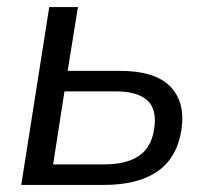

<svg xmlns="http://www.w3.org/2000/svg" viewBox="-20 -522 589 542"><path d="M40 0 119 -502H200L171 -322H318Q418 -322 461 -277.5Q504 -233 492 -154Q479 -75 423.5 -37.5Q368 0 274 0ZM130 -58H275Q336 -58 371.5 -81.5Q407 -105 415 -157Q424 -213 396 -238.5Q368 -264 307 -264H162Z"/></svg>

Font: Mulish
Style: Italic
Weight: 400
Italic angle: -9°
Designer: Vernon Adams
Foundry: Vernon Adams
Version: Version 3.603; ttfautohint (v1.8.3)